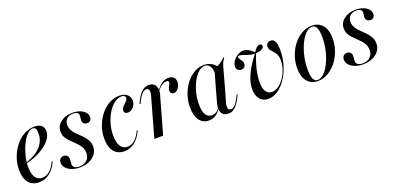

<svg xmlns="http://www.w3.org/2000/svg" viewBox="-6 -986 3185 1554"><g transform="rotate(-20 1586.5 -209.0)"><path d="M150.8 11.3Q92.7 11.3 61.3 -27.4Q29.8 -66.1 29.8 -137.1Q29.8 -194.4 49.2 -246.4Q68.5 -298.4 101.2 -339.1Q133.9 -379.8 176.2 -402.8Q218.5 -425.8 265.3 -425.8Q304.8 -425.8 325.4 -408.5Q346 -391.1 346 -358.9Q346 -319.4 314.9 -281.9Q283.9 -244.4 229.8 -214.1Q175.8 -183.9 103.2 -166.9V-174.2Q160.5 -191.9 200 -219.8Q239.5 -247.6 259.7 -283.9Q279.8 -320.2 279.8 -363.7Q279.8 -390.3 272.2 -403.6Q264.5 -416.9 248.4 -416.9Q225 -416.9 199.6 -391.5Q174.2 -366.1 153.6 -324.2Q133.1 -282.3 120.2 -233.1Q107.3 -183.9 107.3 -136.3Q107.3 -76.6 127.8 -45.6Q148.4 -14.5 187.1 -14.5Q221 -14.5 249.6 -38.3Q278.2 -62.1 301.6 -112.1H310.5Q283.1 -51.6 242.3 -20.2Q201.6 11.3 150.8 11.3Z M500.8 11.3Q462.9 11.3 432.3 -0.4Q401.6 -12.1 383.9 -32.3Q366.1 -52.4 366.1 -77.4Q366.1 -97.6 377.4 -109.7Q388.7 -121.8 407.3 -121.8Q425.8 -121.8 436.7 -111.3Q447.6 -100.8 447.6 -81.5Q447.6 -71.8 446 -59.7Q444.4 -47.6 444.4 -37.9Q444.4 -18.5 458.9 -8.1Q473.4 2.4 500 2.4Q540.3 2.4 564.9 -20.2Q589.5 -42.7 589.5 -79.8Q589.5 -106.5 579.8 -127Q570.2 -147.6 554 -165.3Q537.9 -183.1 520.6 -199.2Q503.2 -215.3 487.1 -232.3Q471 -249.2 461.3 -269.8Q451.6 -290.3 451.6 -315.3Q451.6 -363.7 491.9 -394.8Q532.3 -425.8 593.5 -425.8Q629 -425.8 656.9 -415.3Q684.7 -404.8 700.8 -386.7Q716.9 -368.5 716.9 -346Q716.9 -328.2 707.3 -316.9Q697.6 -305.6 679.8 -305.6Q662.1 -305.6 650.8 -315.7Q639.5 -325.8 639.5 -342.7Q639.5 -352.4 641.5 -363.7Q643.5 -375 643.5 -383.9Q643.5 -400.8 631.9 -409.3Q620.2 -417.7 596.8 -417.7Q562.1 -417.7 541.5 -398.4Q521 -379 521 -347.6Q521 -324.2 530.6 -304.4Q540.3 -284.7 556 -267.7Q571.8 -250.8 589.5 -234.3Q607.3 -217.7 623 -199.6Q638.7 -181.5 648.8 -160.1Q658.9 -138.7 658.9 -111.3Q658.9 -75.8 638.3 -48Q617.7 -20.2 581.9 -4.4Q546 11.3 500.8 11.3Z M885.5 11.3Q827.4 11.3 796 -28.6Q764.5 -68.5 764.5 -139.5Q764.5 -196 783.5 -247.6Q802.4 -299.2 834.7 -339.5Q866.9 -379.8 908.5 -402.8Q950 -425.8 995.2 -425.8Q1037.1 -425.8 1062.1 -406Q1087.1 -386.3 1087.1 -351.6Q1087.1 -330.6 1077.4 -312.9Q1067.7 -295.2 1052 -284.3Q1036.3 -273.4 1017.7 -273.4Q1003.2 -273.4 994.8 -280.6Q986.3 -287.9 986.3 -300.8Q986.3 -314.5 995.2 -326.2Q1004 -337.9 1015.3 -347.6Q1026.6 -357.3 1035.5 -367.7Q1044.4 -378.2 1044.4 -391.1Q1044.4 -414.5 1012.9 -414.5Q979.8 -414.5 949.6 -391.5Q919.4 -368.5 894.8 -329.4Q870.2 -290.3 855.6 -241.1Q841.1 -191.9 841.1 -139.5Q841.1 -78.2 861.7 -46.4Q882.3 -14.5 921 -14.5Q954.8 -14.5 982.7 -38.3Q1010.5 -62.1 1033.9 -112.1H1042.7Q1015.3 -51.6 975.4 -20.2Q935.5 11.3 885.5 11.3Z M1203.2 -206.5 1239.5 -336.3Q1248.4 -365.3 1243.1 -382.7Q1237.9 -400 1220.2 -400Q1202.4 -400 1185.5 -383.1Q1168.5 -366.1 1151.6 -334.7L1137.1 -304.8H1127.4L1145.2 -339.5Q1154 -357.3 1168.1 -377Q1182.3 -396.8 1202.8 -411.3Q1223.4 -425.8 1250.8 -425.8Q1278.2 -425.8 1294.4 -412.1Q1310.5 -398.4 1315.3 -373.8Q1320.2 -349.2 1310.5 -317.7L1279 -206.5ZM1145.2 0 1203.2 -206.5H1279L1221 0ZM1421.8 -294.4Q1408.1 -294.4 1400 -302.8Q1391.9 -311.3 1391.9 -325Q1391.9 -338.7 1398 -350.4Q1404 -362.1 1409.7 -372.6Q1415.3 -383.1 1415.3 -391.1Q1415.3 -404.8 1395.2 -404.8Q1372.6 -404.8 1350 -387.9Q1327.4 -371 1308.9 -340.3V-347.6Q1331.5 -385.5 1359.7 -405.6Q1387.9 -425.8 1419.4 -425.8Q1447.6 -425.8 1463.3 -411.3Q1479 -396.8 1479 -369.4Q1479 -350 1470.6 -333.1Q1462.1 -316.1 1449.2 -305.2Q1436.3 -294.4 1421.8 -294.4Z M1612.1 11.3Q1561.3 11.3 1532.3 -28.6Q1503.2 -68.5 1503.2 -139.5Q1503.2 -196.8 1521.4 -248.4Q1539.5 -300 1570.2 -339.9Q1600.8 -379.8 1641.1 -402.8Q1681.5 -425.8 1725 -425.8Q1762.1 -425.8 1791.1 -408.5Q1820.2 -391.1 1841.1 -357.3L1789.5 -326.6Q1787.1 -371 1772.2 -394Q1757.3 -416.9 1730.6 -416.9Q1702.4 -416.9 1675.4 -393.1Q1648.4 -369.4 1627 -329.8Q1605.6 -290.3 1592.7 -240.7Q1579.8 -191.1 1579.8 -137.9Q1579.8 -76.6 1598.4 -48.4Q1616.9 -20.2 1651.6 -20.2Q1671 -20.2 1687.9 -31Q1704.8 -41.9 1718.5 -63.7V-57.3Q1700.8 -24.2 1673.4 -6.5Q1646 11.3 1612.1 11.3ZM1750.8 -206.5 1796 -366.1Q1823.4 -375 1851.2 -392.3Q1879 -409.7 1896 -430.6L1901.6 -423.4Q1893.5 -414.5 1888.3 -405.6Q1883.1 -396.8 1878.6 -386.7Q1874.2 -376.6 1870.2 -362.1L1827.4 -206.5ZM1790.3 -76.6Q1782.3 -48.4 1787.1 -31Q1791.9 -13.7 1810.5 -13.7Q1828.2 -13.7 1845.2 -30.2Q1862.1 -46.8 1878.2 -78.2L1893.5 -108.1H1902.4L1884.7 -73.4Q1875.8 -56.5 1861.7 -36.3Q1847.6 -16.1 1827.8 -1.6Q1808.1 12.9 1779 12.9Q1752.4 12.9 1735.9 -1.2Q1719.4 -15.3 1715.3 -39.9Q1711.3 -64.5 1720.2 -96L1750.8 -206.5H1827.4Z M2124.2 11.3Q2079 11.3 2052.8 -20.6Q2026.6 -52.4 2026.6 -108.1Q2026.6 -143.5 2039.9 -185.5Q2053.2 -227.4 2080.6 -275Q2108.1 -322.6 2150 -375H2158.1Q2126.6 -298.4 2114.5 -240.3Q2102.4 -182.3 2102.4 -133.9Q2102.4 -85.5 2120.2 -58.5Q2137.9 -31.5 2170.2 -31.5Q2200.8 -31.5 2228.2 -50.8Q2255.6 -70.2 2277.8 -102.4Q2300 -134.7 2312.5 -173Q2325 -211.3 2325 -247.6Q2325 -273.4 2318.5 -290.7Q2312.1 -308.1 2302.4 -320.6Q2292.7 -333.1 2283.1 -343.1Q2273.4 -353.2 2266.9 -363.3Q2260.5 -373.4 2260.5 -387.1Q2260.5 -404 2271.4 -414.9Q2282.3 -425.8 2300.8 -425.8Q2325 -425.8 2337.1 -402.8Q2349.2 -379.8 2349.2 -328.2Q2349.2 -262.1 2331 -201.2Q2312.9 -140.3 2281 -92.3Q2249.2 -44.4 2208.9 -16.5Q2168.5 11.3 2124.2 11.3ZM1998.4 -285.5Q1980.6 -285.5 1969.8 -296.4Q1958.9 -307.3 1958.9 -326.6Q1958.9 -351.6 1975.4 -374.2Q1991.9 -396.8 2016.1 -411.3Q2040.3 -425.8 2064.5 -425.8Q2084.7 -425.8 2100.4 -417.7Q2116.1 -409.7 2129.8 -398.8Q2143.5 -387.9 2155.6 -379L2149.2 -375.8Q2166.1 -404 2179.4 -414.9Q2192.7 -425.8 2204 -425.8Q2214.5 -425.8 2220.2 -421Q2225.8 -416.1 2225.8 -407.3Q2225.8 -391.1 2204 -380.6Q2182.3 -370.2 2144.4 -370.2Q2125 -370.2 2107.7 -374.6Q2090.3 -379 2074.6 -384.7Q2058.9 -390.3 2045.2 -394.8Q2031.5 -399.2 2020.2 -399.2Q2008.1 -399.2 2008.1 -389.5Q2008.1 -382.3 2012.5 -374.6Q2016.9 -366.9 2023 -359.7Q2029 -352.4 2033.5 -343.5Q2037.9 -334.7 2037.9 -325Q2037.9 -307.3 2027 -296.4Q2016.1 -285.5 1998.4 -285.5Z M2552.4 12.9Q2492.7 12.9 2459.7 -27.8Q2426.6 -68.5 2426.6 -140.3Q2426.6 -196.8 2445.2 -248.4Q2463.7 -300 2495.6 -339.9Q2527.4 -379.8 2568.1 -402.8Q2608.9 -425.8 2654 -425.8Q2712.9 -425.8 2746.4 -385.5Q2779.8 -345.2 2779.8 -272.6Q2779.8 -216.9 2761.3 -165.3Q2742.7 -113.7 2710.9 -73.8Q2679 -33.9 2638.3 -10.5Q2597.6 12.9 2552.4 12.9ZM2551.6 4Q2574.2 4 2596.8 -13.7Q2619.4 -31.5 2638.3 -61.7Q2657.3 -91.9 2672.6 -131.9Q2687.9 -171.8 2696.4 -216.9Q2704.8 -262.1 2704.8 -307.3Q2704.8 -363.7 2692.3 -390.3Q2679.8 -416.9 2654.8 -416.9Q2632.3 -416.9 2609.7 -399.6Q2587.1 -382.3 2568.1 -352Q2549.2 -321.8 2534.3 -281.9Q2519.4 -241.9 2510.9 -196.8Q2502.4 -151.6 2502.4 -105.6Q2502.4 -50 2514.5 -23Q2526.6 4 2551.6 4Z M2940.3 11.3Q2902.4 11.3 2871.8 -0.4Q2841.1 -12.1 2823.4 -32.3Q2805.6 -52.4 2805.6 -77.4Q2805.6 -97.6 2816.9 -109.7Q2828.2 -121.8 2846.8 -121.8Q2865.3 -121.8 2876.2 -111.3Q2887.1 -100.8 2887.1 -81.5Q2887.1 -71.8 2885.5 -59.7Q2883.9 -47.6 2883.9 -37.9Q2883.9 -18.5 2898.4 -8.1Q2912.9 2.4 2939.5 2.4Q2979.8 2.4 3004.4 -20.2Q3029 -42.7 3029 -79.8Q3029 -106.5 3019.4 -127Q3009.7 -147.6 2993.5 -165.3Q2977.4 -183.1 2960.1 -199.2Q2942.7 -215.3 2926.6 -232.3Q2910.5 -249.2 2900.8 -269.8Q2891.1 -290.3 2891.1 -315.3Q2891.1 -363.7 2931.5 -394.8Q2971.8 -425.8 3033.1 -425.8Q3068.5 -425.8 3096.4 -415.3Q3124.2 -404.8 3140.3 -386.7Q3156.5 -368.5 3156.5 -346Q3156.5 -328.2 3146.8 -316.9Q3137.1 -305.6 3119.4 -305.6Q3101.6 -305.6 3090.3 -315.7Q3079 -325.8 3079 -342.7Q3079 -352.4 3081 -363.7Q3083.1 -375 3083.1 -383.9Q3083.1 -400.8 3071.4 -409.3Q3059.7 -417.7 3036.3 -417.7Q3001.6 -417.7 2981 -398.4Q2960.5 -379 2960.5 -347.6Q2960.5 -324.2 2970.2 -304.4Q2979.8 -284.7 2995.6 -267.7Q3011.3 -250.8 3029 -234.3Q3046.8 -217.7 3062.5 -199.6Q3078.2 -181.5 3088.3 -160.1Q3098.4 -138.7 3098.4 -111.3Q3098.4 -75.8 3077.8 -48Q3057.3 -20.2 3021.4 -4.4Q2985.5 11.3 2940.3 11.3Z"/></g></svg>

Font: Playfair 144pt SemiCondensed
Style: Italic
Weight: 400
Width: 4
Italic angle: -15.6°
Designer: Claus Eggers Sørensen
Foundry: Claus Eggers Sørensen
Version: Version 2.203